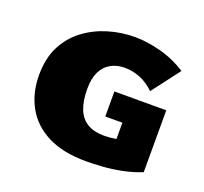

<svg xmlns="http://www.w3.org/2000/svg" viewBox="-93 -591 751 706"><g transform="rotate(20 283.0 -237.5)"><path d="M308 8Q219 8 159 -22Q99 -52 68.5 -106.5Q38 -161 38 -231Q38 -298 62.5 -345Q87 -392 128 -422.5Q169 -453 219.5 -468Q270 -483 323 -483Q369 -483 423 -469Q477 -455 525 -424L442 -315Q415 -341 385.5 -352.5Q356 -364 325 -364Q296 -364 272 -351Q248 -338 235 -311.5Q222 -285 222 -244Q222 -197 234.5 -165.5Q247 -134 273 -118.5Q299 -103 338 -103Q359 -103 385.5 -107Q412 -111 440 -120L386 -28V-171H319V-269H522V-27Q488 -13 449 -5Q410 3 373.5 5.5Q337 8 308 8Z"/></g></svg>

Font: Ysabeau SC Black
Style: Regular
Weight: 900
Designer: Christian Thalmann (Catharsis Fonts)
Version: Version 2.001;gftools[0.9.30]; featfreeze: smcp